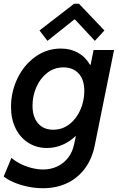

<svg xmlns="http://www.w3.org/2000/svg" viewBox="-22 -787 639 1021"><path d="M-2.4 151.4 39.1 52.2Q55.7 67.9 83.3 82.3Q110.8 96.7 143.8 105.5Q176.8 114.3 207.5 114.3Q248.5 114.3 283 97.9Q317.4 81.5 340.6 51.3Q363.8 21 372.1 -20L381.3 -63H379.4Q347.7 -32.7 308.8 -16.4Q270 0 227.5 0Q173.3 0 129.9 -26.9Q86.4 -53.7 61.5 -103.3Q36.6 -152.8 36.6 -218.8Q36.6 -298.8 71 -370.4Q105.5 -441.9 166.3 -485.4Q227.1 -528.8 302.2 -528.8Q353 -528.8 392.8 -506.6Q432.6 -484.4 456.1 -442.9H460L475.6 -521H584.5L481.9 -14.2Q467.3 59.1 428.5 110.4Q389.6 161.6 333 187.7Q276.4 213.9 207 213.9Q165 213.9 124 205.1Q83 196.3 50 181.9Q17.1 167.5 -2.4 151.4ZM426.3 -303.2Q426.3 -363.3 396.5 -396Q366.7 -428.7 315.4 -428.7Q266.6 -428.7 229.2 -399.7Q191.9 -370.6 171.4 -323.7Q150.9 -276.9 150.9 -225.1Q150.9 -166 179.9 -131.6Q209 -97.2 261.2 -97.2Q309.6 -97.2 347.4 -126.7Q385.3 -156.2 405.8 -203.9Q426.3 -251.5 426.3 -303.2ZM188 -625 372.1 -767.1H397.9L533.2 -625L482.4 -569.8L377 -683.1H372.6L230.5 -569.8Z"/></svg>

Font: Reddit Sans Vanilla SemiBold
Style: Italic
Weight: 600
Italic angle: -11.25°
Designer: Stephen Hutchings
Version: Version 1.013